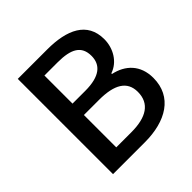

<svg xmlns="http://www.w3.org/2000/svg" viewBox="-191 -892 1049 1049"><g transform="rotate(-45 333.5 -368.0)"><path d="M97 0H343C506 0 625 -70 625 -216C625 -316 564 -373 480 -391V-396C546 -418 585 -485 585 -555C585 -688 476 -736 325 -736H97ZM213 -429V-646H315C419 -646 471 -617 471 -540C471 -471 424 -429 312 -429ZM213 -91V-341H330C447 -341 511 -305 511 -222C511 -132 445 -91 330 -91Z"/></g></svg>

Font: Noto Sans CJK KR Medium
Style: Regular
Weight: 500
Designer: Ryoko NISHIZUKA (kana & ideographs); Paul D. Hunt (Latin, Greek & Cyrillic); Wenlong ZHANG (bopomofo); Sandoll Communica
Foundry: Adobe Systems Incorporated
Version: Version 1.004;PS 1.004;hotconv 1.0.82;makeotf.lib2.5.63406